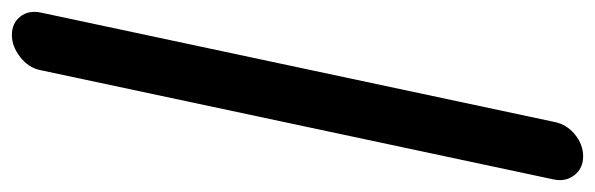

<svg xmlns="http://www.w3.org/2000/svg" viewBox="-376 -483 1001 323"><g transform="rotate(-90 124.5 -321.5)"><path d="M-16 110 168 -754Q172 -774 190 -788Q208 -802 227 -802Q247 -802 258 -788Q269 -774 265 -754L81 110Q77 131 60 145Q43 159 23 159Q3 159 -8.5 144.5Q-20 130 -16 110Z"/></g></svg>

Font: Comic Neue
Style: Bold Italic
Weight: 700
Italic angle: -12°
Designer: Craig Rozynski
Foundry: Craig Rozynski
Version: Version 2.003